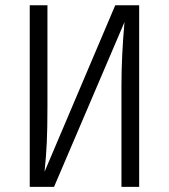

<svg xmlns="http://www.w3.org/2000/svg" viewBox="-20 -725 655 745"><path d="M95.4 0V-704.6H164.1V-313.3Q164.1 -226.2 161.5 -171.5Q159 -116.9 152.8 -58.5L427.2 -704.6H520V0H451.3V-393.8Q451.3 -507.2 463.1 -639.5L189.7 0Z"/></svg>

Font: Fira Code Fixed Light
Style: Regular
Weight: 300
Monospace: yes
Designer: Carrois Corporate, Edenspiekermann AG, Nikita Prokopov
Foundry: Carrois Corporate, Edenspiekermann AG, Nikita Prokopov
Version: Version 5.002